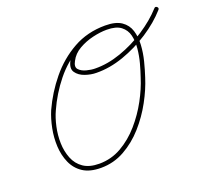

<svg xmlns="http://www.w3.org/2000/svg" viewBox="-101 -676 881 809"><g transform="rotate(-20 340.0 -271.5)"><path d="M443 -531Q367 -531 306 -496.5Q245 -462 200 -406Q155 -350 126 -285Q113 -257 105 -220.5Q97 -184 98 -147.5Q99 -111 111.5 -79.5Q124 -48 151 -29.5Q178 -11 222 -11Q276 -11 322 -37.5Q368 -64 405 -106.5Q442 -149 468.5 -198Q495 -247 509 -292Q518 -318 526.5 -349.5Q535 -381 538 -413Q541 -445 534.5 -471.5Q528 -498 506.5 -514.5Q485 -531 443 -531Q414 -531 380 -523Q346 -515 316.5 -498Q287 -481 273 -453Q260 -430 271.5 -417.5Q283 -405 304 -399.5Q325 -394 342 -394Q398 -393 458 -414Q518 -435 572 -470.5Q626 -506 663 -547Q669 -554 676 -548Q683 -542 677 -535Q638 -491 582 -454.5Q526 -418 463.5 -396Q401 -374 341 -375Q317 -375 291 -384Q265 -393 252 -412Q239 -431 256 -462Q272 -493 304 -512Q336 -531 373 -540.5Q410 -550 443 -550Q490 -550 515.5 -532.5Q541 -515 550 -486Q559 -457 557 -422Q555 -387 546 -351.5Q537 -316 527 -286Q512 -238 484 -186.5Q456 -135 417 -91Q378 -47 329 -19.5Q280 8 223 8Q173 8 142.5 -12Q112 -32 97 -66Q82 -100 80 -140Q78 -180 86 -220Q94 -260 108 -293Q139 -361 187 -419.5Q235 -478 299 -514Q363 -550 443 -550Q453 -550 453 -540Q453 -531 443 -531Z"/></g></svg>

Font: FRB American Cursive Guidelines Extralight
Style: Italic
Weight: 200
Italic angle: -25°
Version: Version 2.0;Modular Font Editor K font №1